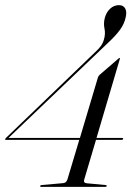

<svg xmlns="http://www.w3.org/2000/svg" viewBox="-24 -726 524 746"><path d="M356.5 -425Q358.5 -431.5 364 -436L434 -496.5Q439 -501 440.5 -501Q443 -501 441.5 -496.5L351 -190H450.5Q455 -190 454.5 -187Q454 -182.5 448 -182.5H349L303 -27.5Q299.5 -15.5 312.5 -14L386.5 -7Q391 -7 390.5 -3.5Q390 0 385.5 0H135.5Q131.5 0 132 -3Q132.5 -6.5 137.5 -7L222 -14.5Q233.5 -15.5 238 -29L284 -182.5H-1Q-5.5 -182.5 -4 -185.5Q-3 -188 0 -191L348.5 -526Q360 -536.5 368 -547.5Q376 -558.5 379.5 -571.5Q386.5 -594 382 -615Q377.5 -636 383.5 -657.5Q389.5 -679 404.2 -692.5Q419 -706 438 -706Q455 -706 462.2 -693.5Q469.5 -681 464.5 -659.5Q459.5 -634 442.5 -610.5Q425.5 -587 391 -555L9 -190H286.5Z"/></svg>

Font: Fraunces 144pt Light
Style: Italic
Weight: 300
Italic angle: -16°
Version: Version 1.000;[0bf87f6ff]